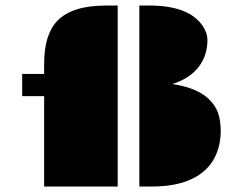

<svg xmlns="http://www.w3.org/2000/svg" viewBox="-20 -685 872 705"><path d="M491.7 -664.6H529.3Q673.8 -664.6 724.6 -589.4Q741.7 -563.5 741.7 -538.3Q741.7 -513.2 734.9 -489.3Q728 -465.3 712.9 -443.8Q678.7 -396.5 612.3 -376.5Q743.2 -357.4 778.3 -276.4Q790.5 -247.1 790.5 -202.6Q790.5 -158.2 774.4 -119.6Q758.3 -81.1 726.6 -54.7Q661.6 0 536.6 0H491.7ZM142.1 -332H61.5V-413.6H142.1V-451.2Q142.1 -559.1 191.4 -609.4Q245.6 -664.6 368.2 -664.6H412.1V0H142.1Z"/></svg>

Font: Plaster
Style: Regular
Weight: 400
Designer: Eben Sorkin
Foundry: Eben Sorkin
Version: Version 1.007